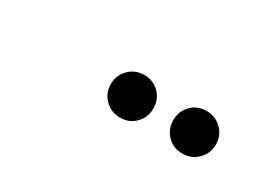

<svg xmlns="http://www.w3.org/2000/svg" viewBox="-19 -851 538 391"><g transform="rotate(30 250.0 -655.0)"><path d="M397 -605Q375 -605 361 -619.5Q347 -634 347 -655Q347 -676 361 -690.5Q375 -705 397 -705Q418 -705 432.5 -690.5Q447 -676 447 -655Q447 -634 432.5 -619.5Q418 -605 397 -605ZM250 -605Q229 -605 214.5 -619.5Q200 -634 200 -655Q200 -676 214.5 -690.5Q229 -705 250 -705Q272 -705 286 -690.5Q300 -676 300 -655Q300 -634 286 -619.5Q272 -605 250 -605Z"/></g></svg>

Font: Xanh Mono
Style: Regular
Weight: 400
Monospace: yes
Designer: Lam Bao, Duy Dao
Foundry: Yellow Type Foundry
Version: Version 3.101; ttfautohint (v1.8.3)